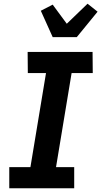

<svg xmlns="http://www.w3.org/2000/svg" viewBox="-20 -1015 546 1035"><path d="M30 0V-114H144L228 -621H130L129 -735H479L480 -621H366L282 -114H380V0ZM264 -815 200 -957 264 -990 340 -887 452 -995 506 -952 394 -815Z"/></svg>

Font: Iosevka Heavy
Style: Italic
Weight: 900
Italic angle: -9°
Monospace: yes
Designer: Belleve Invis
Foundry: Belleve Invis
Version: Version 32.5.0; ttfautohint (v1.8.4)